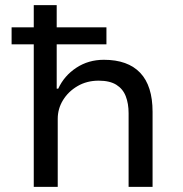

<svg xmlns="http://www.w3.org/2000/svg" viewBox="-20 -725 711 745"><path d="M111 0V-553H25V-619H111V-705H200V-619H393V-553H200V-381H206Q229 -431 276 -462Q323 -493 383 -493Q476 -493 524 -442.5Q572 -392 572 -291V0H479V-286Q479 -323 468 -351.5Q457 -380 431.5 -396Q406 -412 363 -412Q317 -412 281 -391Q245 -370 224.5 -336.5Q204 -303 204 -264V0Z"/></svg>

Font: Nunito Sans 6pt
Style: Regular
Weight: 400
Version: Version 3.101;gftools[0.9.27]